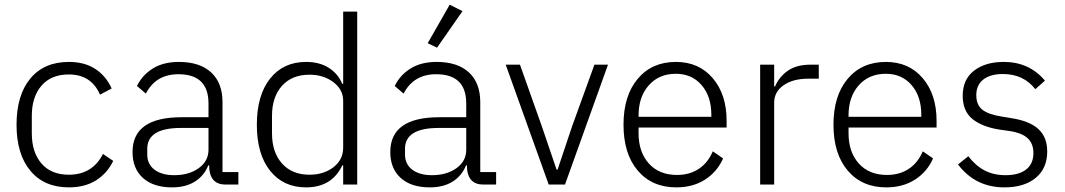

<svg xmlns="http://www.w3.org/2000/svg" viewBox="-20 -790 4560 822"><path d="M274.9 12.2Q169.4 12.2 110.1 -58.8Q50.8 -129.9 50.8 -255.9Q50.8 -382.8 109.9 -453.9Q168.9 -524.9 274.9 -524.9Q342.8 -524.9 388.7 -494.4Q434.6 -463.9 458 -411.1L408.2 -384.8Q370.6 -471.2 274.9 -471.2Q198.7 -471.2 157.5 -423.1Q116.2 -375 116.2 -293.9V-219.2Q116.2 -138.2 157.5 -90.1Q198.7 -42 274.9 -42Q375.5 -42 420.9 -130.9L464.8 -101.1Q439 -47.9 391.1 -17.8Q343.3 12.2 274.9 12.2Z M716.8 12.2Q636.7 12.2 592 -28.1Q547.4 -68.4 547.4 -139.2Q547.4 -288.1 757.3 -288.1H872.6V-347.2Q872.6 -472.2 743.7 -472.2Q647 -472.2 604.5 -389.2L566.4 -421.9Q588.9 -468.3 634 -496.6Q679.2 -524.9 745.6 -524.9Q835.4 -524.9 884 -480Q932.6 -435.1 932.6 -353V-53.2H1000.5V0H944.3Q884.8 0 876.5 -62L875.5 -82H871.6Q854 -37.6 814.5 -12.7Q774.9 12.2 716.8 12.2ZM725.6 -40Q789.1 -40 830.8 -70.1Q872.6 -100.1 872.6 -148.9V-242.2H754.4Q610.4 -242.2 610.4 -152.8V-128.9Q610.4 -86.9 641.6 -63.5Q672.9 -40 725.6 -40Z M1290.5 12.2Q1192.9 12.2 1136.2 -59.1Q1079.6 -130.4 1079.6 -255.9Q1079.6 -381.8 1136.2 -453.4Q1192.9 -524.9 1290.5 -524.9Q1347.2 -524.9 1386.7 -500.2Q1426.3 -475.6 1445.3 -431.2H1449.2V-740.2H1509.3V0H1449.2V-82H1445.3Q1400.9 12.2 1290.5 12.2ZM1305.2 -42Q1365.7 -42 1407.5 -74Q1449.2 -106 1449.2 -158.2V-358.9Q1449.2 -406.7 1407 -438.5Q1364.7 -470.2 1305.2 -470.2Q1230 -470.2 1187.3 -422.6Q1144.5 -375 1144.5 -293.9V-219.2Q1144.5 -138.2 1187.3 -90.1Q1230 -42 1305.2 -42Z M1851.1 -585.9 1811 -605 1905.3 -770 1960 -742.2ZM1820.3 12.2Q1740.2 12.2 1695.6 -28.1Q1650.9 -68.4 1650.9 -139.2Q1650.9 -288.1 1860.8 -288.1H1976.1V-347.2Q1976.1 -472.2 1847.2 -472.2Q1750.5 -472.2 1708 -389.2L1669.9 -421.9Q1692.4 -468.3 1737.5 -496.6Q1782.7 -524.9 1849.1 -524.9Q1939 -524.9 1987.5 -480Q2036.1 -435.1 2036.1 -353V-53.2H2104V0H2047.9Q1988.3 0 1980 -62L1979 -82H1975.1Q1957.5 -37.6 1918 -12.7Q1878.4 12.2 1820.3 12.2ZM1829.1 -40Q1892.6 -40 1934.3 -70.1Q1976.1 -100.1 1976.1 -148.9V-242.2H1857.9Q1713.9 -242.2 1713.9 -152.8V-128.9Q1713.9 -86.9 1745.1 -63.5Q1776.4 -40 1829.1 -40Z M2329.1 0 2145 -513.2H2206.1L2299.8 -249L2362.8 -64H2367.2L2429.2 -249L2524.9 -513.2H2583L2398.9 0Z M2875.5 12.2Q2771.5 12.2 2710.4 -59.6Q2649.4 -131.3 2649.4 -255.9Q2649.4 -380.4 2710.2 -452.6Q2771 -524.9 2873.5 -524.9Q2972.2 -524.9 3031.5 -455.3Q3090.8 -385.7 3090.8 -272.9V-244.1H2713.9V-219.2Q2713.9 -139.2 2757.8 -90.1Q2801.8 -41 2878.4 -41Q2932.1 -41 2971.4 -66.9Q3010.7 -92.8 3031.7 -142.1L3075.7 -111.8Q3050.8 -54.7 2998.8 -21.2Q2946.8 12.2 2875.5 12.2ZM2713.9 -290H3025.4V-298.8Q3025.4 -377.4 2983.6 -425.8Q2941.9 -474.1 2873.5 -474.1Q2801.3 -474.1 2757.6 -424.8Q2713.9 -375.5 2713.9 -295.9Z M3234.4 0V-513.2H3294.4V-419.9H3298.3Q3315.4 -460.9 3352.8 -487.1Q3390.1 -513.2 3450.7 -513.2H3485.4V-453.1H3439.5Q3375 -453.1 3334.7 -425Q3294.4 -397 3294.4 -350.1V0Z M3774.4 12.2Q3670.4 12.2 3609.4 -59.6Q3548.3 -131.3 3548.3 -255.9Q3548.3 -380.4 3609.1 -452.6Q3669.9 -524.9 3772.5 -524.9Q3871.1 -524.9 3930.4 -455.3Q3989.7 -385.7 3989.7 -272.9V-244.1H3612.8V-219.2Q3612.8 -139.2 3656.7 -90.1Q3700.7 -41 3777.3 -41Q3831.1 -41 3870.4 -66.9Q3909.7 -92.8 3930.7 -142.1L3974.6 -111.8Q3949.7 -54.7 3897.7 -21.2Q3845.7 12.2 3774.4 12.2ZM3612.8 -290H3924.3V-298.8Q3924.3 -377.4 3882.6 -425.8Q3840.8 -474.1 3772.5 -474.1Q3700.2 -474.1 3656.5 -424.8Q3612.8 -375.5 3612.8 -295.9Z M4280.3 12.2Q4155.8 12.2 4081.5 -85.9L4125.5 -121.1Q4157.2 -80.1 4195.8 -60.1Q4234.4 -40 4284.7 -40Q4342.3 -40 4373.3 -64.5Q4404.3 -88.9 4404.3 -134.8Q4404.3 -174.3 4380.4 -197.5Q4356.4 -220.7 4302.7 -229L4260.7 -234.9Q4185.1 -246.6 4143.3 -280.5Q4101.6 -314.5 4101.6 -379.9Q4101.6 -450.2 4150.1 -487.5Q4198.7 -524.9 4277.3 -524.9Q4386.7 -524.9 4453.6 -444.8L4412.6 -408.2Q4361.8 -473.1 4273.4 -473.1Q4219.7 -473.1 4189.7 -449.5Q4159.7 -425.8 4159.7 -382.8Q4159.7 -340.8 4185.8 -320.3Q4211.9 -299.8 4268.6 -291L4309.6 -284.2Q4388.2 -272 4425.8 -237.3Q4463.4 -202.6 4463.4 -141.1Q4463.4 -69.3 4414.3 -28.6Q4365.2 12.2 4280.3 12.2Z"/></svg>

Font: Anuphan Light
Style: Regular
Weight: 300
Designer: Mike Abbink, Paul van der Laan, Pieter van Rosmalen, Mint Tantisuwanna
Foundry: Bold Monday; Cadson Demak
Version: Version 3.002;hotconv 1.0.109;makeotfexe 2.5.65596